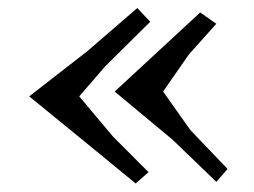

<svg xmlns="http://www.w3.org/2000/svg" viewBox="-20 -499 616 465"><path d="M464.8 -468.8 257.8 -277.3 398.4 -160.2 503.9 -58.6 531.2 -89.8 441.4 -183.6 375 -277.3 437.5 -367.2 503.9 -441.4ZM312.5 -479.5 191.4 -375 50.8 -265.6 183.6 -157.2 308.6 -54.7 339.8 -82 253.9 -168 171.9 -265.6 234.4 -337.9 343.8 -446.3Z"/></svg>

Font: MaokenAssortedSans-TC
Style: Regular
Weight: 500
Version: Version 0.83